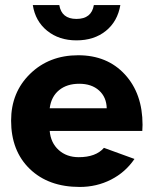

<svg xmlns="http://www.w3.org/2000/svg" viewBox="-20 -729 606 761"><path d="M457 -709Q446 -644 399.5 -606.5Q353 -569 283 -569Q214 -569 167 -607Q120 -645 110 -709H215Q224 -654 283 -654Q343 -654 352 -709ZM403 -300Q402 -344 372.5 -370.5Q343 -397 294 -397Q245 -397 214 -371.5Q183 -346 177 -300ZM513 -99Q477 -46 420 -17Q363 12 296 12Q172 12 98 -59.5Q24 -131 24 -251Q24 -363 99.5 -436.5Q175 -510 290 -510Q405 -510 475 -434Q545 -358 545 -234Q545 -230 544.5 -222Q544 -214 544 -210H177Q181 -163 212.5 -134.5Q244 -106 292 -106Q360 -106 392 -143Z"/></svg>

Font: Atkinson Hyperlegible Pro
Style: Bold
Weight: 700
Designer: Elliott Scott, Megan Eiswerth, Linus Boman, Theodore Petrosky, Jacob Perez
Foundry: Braille Institute
Version: Version 1.5.1